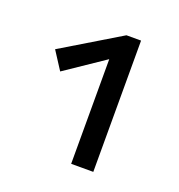

<svg xmlns="http://www.w3.org/2000/svg" viewBox="-77 -822 448 481"><g transform="rotate(20 147.5 -581.0)"><path d="M182 -756H221V-406H162V-685L57 -614L26 -662Z"/></g></svg>

Font: EauTest Medium
Style: Italic
Weight: 500
Italic angle: -12°
Designer: Christian Thalmann (Catharsis Fonts)
Version: Version 0.001;PS 000.001;hotconv 1.0.88;makeotf.lib2.5.64775